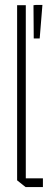

<svg xmlns="http://www.w3.org/2000/svg" viewBox="-20 -754 224 774"><path d="M83 0 49 -27V-733H84V0ZM84 0V-35H153V0ZM116 -599 115 -733 124 -734H151L140 -599Z"/></svg>

Font: Foldit ExtraLight
Style: Regular
Weight: 250
Version: Version 1.003